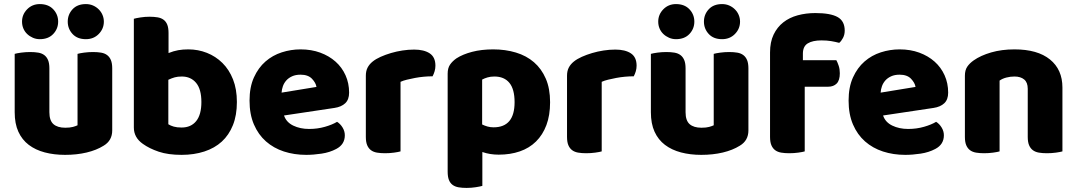

<svg xmlns="http://www.w3.org/2000/svg" viewBox="-20 -743 5280 941"><path d="M52 -479Q62 -482 83.5 -485Q105 -488 128 -488Q150 -488 167.5 -485Q185 -482 197 -473Q209 -464 215.5 -448.5Q222 -433 222 -408V-193Q222 -152 242 -134.5Q262 -117 300 -117Q323 -117 337.5 -121Q352 -125 360 -129V-479Q370 -482 391.5 -485Q413 -488 436 -488Q458 -488 475.5 -485Q493 -482 505 -473Q517 -464 523.5 -448.5Q530 -433 530 -408V-104Q530 -54 488 -29Q453 -7 404.5 4.5Q356 16 299 16Q245 16 199.5 4Q154 -8 121 -33Q88 -58 70 -97.5Q52 -137 52 -193ZM88 -637Q88 -672 113 -697.5Q138 -723 175 -723Q217 -723 241 -697.5Q265 -672 265 -637Q265 -602 241 -576.5Q217 -551 175 -551Q157 -551 141 -558Q125 -565 113 -576.5Q101 -588 94.5 -603.5Q88 -619 88 -637ZM312 -637Q312 -672 335.5 -697.5Q359 -723 401 -723Q420 -723 436 -716Q452 -709 464 -697Q476 -685 482.5 -669.5Q489 -654 489 -637Q489 -602 464 -576.5Q439 -551 401 -551Q359 -551 335.5 -576.5Q312 -602 312 -637Z M636 -651Q646 -654 668 -657.5Q690 -661 713 -661Q735 -661 752.5 -658Q770 -655 782 -646Q794 -637 800 -621.5Q806 -606 806 -581V-483Q831 -493 853.5 -497Q876 -501 903 -501Q951 -501 994 -484Q1037 -467 1070 -434.5Q1103 -402 1122 -354Q1141 -306 1141 -243Q1141 -178 1121.5 -129.5Q1102 -81 1067 -49Q1032 -17 981.5 -0.5Q931 16 870 16Q804 16 758 0.5Q712 -15 680 -38Q636 -69 636 -118ZM870 -118Q916 -118 941.5 -149.5Q967 -181 967 -243Q967 -306 941 -337Q915 -368 871 -368Q851 -368 836.5 -364Q822 -360 805 -352V-134Q816 -127 831.5 -122.5Q847 -118 870 -118Z M1481 16Q1422 16 1371.5 -0.5Q1321 -17 1283.5 -50Q1246 -83 1224.5 -133Q1203 -183 1203 -250Q1203 -316 1224.5 -363.5Q1246 -411 1281 -441.5Q1316 -472 1361 -486.5Q1406 -501 1453 -501Q1506 -501 1549.5 -485Q1593 -469 1624.5 -441Q1656 -413 1673.5 -374Q1691 -335 1691 -289Q1691 -255 1672 -237Q1653 -219 1619 -214L1372 -177Q1383 -144 1417 -127.5Q1451 -111 1495 -111Q1536 -111 1572.5 -121.5Q1609 -132 1632 -146Q1648 -136 1659 -118Q1670 -100 1670 -80Q1670 -35 1628 -13Q1596 4 1556 10Q1516 16 1481 16ZM1453 -377Q1429 -377 1411.5 -369Q1394 -361 1383 -348.5Q1372 -336 1366.5 -320.5Q1361 -305 1360 -289L1531 -317Q1528 -337 1509 -357Q1490 -377 1453 -377Z M1943 -1Q1933 2 1911.5 5Q1890 8 1867 8Q1845 8 1827.5 5Q1810 2 1798 -7Q1786 -16 1779.5 -31.5Q1773 -47 1773 -72V-372Q1773 -395 1781.5 -411.5Q1790 -428 1806 -441Q1822 -454 1845.5 -464.5Q1869 -475 1896 -483Q1923 -491 1952 -495.5Q1981 -500 2010 -500Q2058 -500 2086 -481.5Q2114 -463 2114 -421Q2114 -407 2110 -393.5Q2106 -380 2100 -369Q2079 -369 2057 -367Q2035 -365 2014 -361Q1993 -357 1974.5 -352.5Q1956 -348 1943 -342Z M2397 -501Q2457 -501 2508.5 -485.5Q2560 -470 2597 -438Q2634 -406 2655 -357.5Q2676 -309 2676 -242Q2676 -178 2658 -130Q2640 -82 2607 -49.5Q2574 -17 2527.5 -1Q2481 15 2424 15Q2381 15 2344 2V168Q2334 171 2312 174.5Q2290 178 2267 178Q2245 178 2227.5 175Q2210 172 2198 163Q2186 154 2180 138.5Q2174 123 2174 98V-382Q2174 -409 2185.5 -426Q2197 -443 2217 -457Q2248 -477 2294 -489Q2340 -501 2397 -501ZM2399 -119Q2502 -119 2502 -242Q2502 -306 2476.5 -337Q2451 -368 2403 -368Q2384 -368 2369 -363.5Q2354 -359 2343 -353V-133Q2355 -127 2369 -123Q2383 -119 2399 -119Z M2929 -1Q2919 2 2897.5 5Q2876 8 2853 8Q2831 8 2813.5 5Q2796 2 2784 -7Q2772 -16 2765.5 -31.5Q2759 -47 2759 -72V-372Q2759 -395 2767.5 -411.5Q2776 -428 2792 -441Q2808 -454 2831.5 -464.5Q2855 -475 2882 -483Q2909 -491 2938 -495.5Q2967 -500 2996 -500Q3044 -500 3072 -481.5Q3100 -463 3100 -421Q3100 -407 3096 -393.5Q3092 -380 3086 -369Q3065 -369 3043 -367Q3021 -365 3000 -361Q2979 -357 2960.5 -352.5Q2942 -348 2929 -342Z M3170 -479Q3180 -482 3201.5 -485Q3223 -488 3246 -488Q3268 -488 3285.5 -485Q3303 -482 3315 -473Q3327 -464 3333.5 -448.5Q3340 -433 3340 -408V-193Q3340 -152 3360 -134.5Q3380 -117 3418 -117Q3441 -117 3455.5 -121Q3470 -125 3478 -129V-479Q3488 -482 3509.5 -485Q3531 -488 3554 -488Q3576 -488 3593.5 -485Q3611 -482 3623 -473Q3635 -464 3641.5 -448.5Q3648 -433 3648 -408V-104Q3648 -54 3606 -29Q3571 -7 3522.5 4.5Q3474 16 3417 16Q3363 16 3317.5 4Q3272 -8 3239 -33Q3206 -58 3188 -97.5Q3170 -137 3170 -193ZM3206 -637Q3206 -672 3231 -697.5Q3256 -723 3293 -723Q3335 -723 3359 -697.5Q3383 -672 3383 -637Q3383 -602 3359 -576.5Q3335 -551 3293 -551Q3275 -551 3259 -558Q3243 -565 3231 -576.5Q3219 -588 3212.5 -603.5Q3206 -619 3206 -637ZM3430 -637Q3430 -672 3453.5 -697.5Q3477 -723 3519 -723Q3538 -723 3554 -716Q3570 -709 3582 -697Q3594 -685 3600.5 -669.5Q3607 -654 3607 -637Q3607 -602 3582 -576.5Q3557 -551 3519 -551Q3477 -551 3453.5 -576.5Q3430 -602 3430 -637Z M3754 -486Q3754 -537 3771.5 -573.5Q3789 -610 3819 -633.5Q3849 -657 3889.5 -668Q3930 -679 3976 -679Q4050 -679 4085 -659.5Q4120 -640 4120 -593Q4120 -573 4111.5 -557Q4103 -541 4093 -533Q4074 -538 4053.5 -541.5Q4033 -545 4006 -545Q3963 -545 3939 -530.5Q3915 -516 3915 -480V-448H4079Q4085 -437 4090.5 -420.5Q4096 -404 4096 -384Q4096 -349 4080.5 -333.5Q4065 -318 4039 -318H3924V-1Q3914 2 3892.5 5Q3871 8 3848 8Q3826 8 3808.5 5Q3791 2 3779 -7Q3767 -16 3760.5 -31.5Q3754 -47 3754 -72Z M4417 16Q4358 16 4307.5 -0.5Q4257 -17 4219.5 -50Q4182 -83 4160.5 -133Q4139 -183 4139 -250Q4139 -316 4160.5 -363.5Q4182 -411 4217 -441.5Q4252 -472 4297 -486.5Q4342 -501 4389 -501Q4442 -501 4485.5 -485Q4529 -469 4560.5 -441Q4592 -413 4609.5 -374Q4627 -335 4627 -289Q4627 -255 4608 -237Q4589 -219 4555 -214L4308 -177Q4319 -144 4353 -127.5Q4387 -111 4431 -111Q4472 -111 4508.5 -121.5Q4545 -132 4568 -146Q4584 -136 4595 -118Q4606 -100 4606 -80Q4606 -35 4564 -13Q4532 4 4492 10Q4452 16 4417 16ZM4389 -377Q4365 -377 4347.5 -369Q4330 -361 4319 -348.5Q4308 -336 4302.5 -320.5Q4297 -305 4296 -289L4467 -317Q4464 -337 4445 -357Q4426 -377 4389 -377Z M5017 -308Q5017 -339 4999.5 -353.5Q4982 -368 4952 -368Q4932 -368 4912.5 -363Q4893 -358 4879 -348V-1Q4869 2 4847.5 5Q4826 8 4803 8Q4781 8 4763.5 5Q4746 2 4734 -7Q4722 -16 4715.5 -31.5Q4709 -47 4709 -72V-372Q4709 -399 4720.5 -416Q4732 -433 4752 -447Q4786 -471 4837.5 -486Q4889 -501 4952 -501Q5065 -501 5126 -451.5Q5187 -402 5187 -314V-1Q5177 2 5155.5 5Q5134 8 5111 8Q5089 8 5071.5 5Q5054 2 5042 -7Q5030 -16 5023.5 -31.5Q5017 -47 5017 -72Z"/></svg>

Font: Baloo Paaji
Style: Regular
Weight: 400
Designer: Shuchita Grover and Ek Type
Foundry: Ek Type
Version: Version 1.443;PS 1.000;hotconv 16.6.51;makeotf.lib2.5.65220;